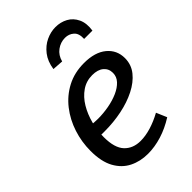

<svg xmlns="http://www.w3.org/2000/svg" viewBox="-230 -862 964 964"><g transform="rotate(-45 252.5 -379.5)"><path d="M232 10Q178 10 134 -12Q90 -34 64 -81Q38 -128 38 -204Q38 -268 57.5 -328Q77 -388 114.5 -436Q152 -484 205.5 -512Q259 -540 327 -540Q404 -540 447 -504.5Q490 -469 490 -412Q490 -366 462 -331Q434 -296 386.5 -272Q339 -248 280 -236Q221 -224 159 -224Q150 -224 141 -224Q132 -224 123 -225L129 -295Q141 -294 153.5 -293Q166 -292 179 -292Q217 -292 255.5 -299Q294 -306 325.5 -320Q357 -334 376 -354.5Q395 -375 395 -402Q395 -432 373.5 -450Q352 -468 313 -468Q271 -468 237.5 -445Q204 -422 181 -383.5Q158 -345 146 -298.5Q134 -252 134 -206Q134 -130 166 -96Q198 -62 252 -62Q287 -62 326.5 -74Q366 -86 406 -108L430 -52Q381 -21 330.5 -5.5Q280 10 232 10ZM353 -769Q389 -769 418.5 -753Q448 -737 463.5 -704.5Q479 -672 472 -625H413Q415 -663 395.5 -680Q376 -697 349 -697Q317 -697 290.5 -677.5Q264 -658 255 -623L197 -627Q204 -675 228.5 -706.5Q253 -738 286 -753.5Q319 -769 353 -769Z"/></g></svg>

Font: Bitter Thin Medium
Style: Italic
Weight: 500
Italic angle: -9°
Version: Version 3.021